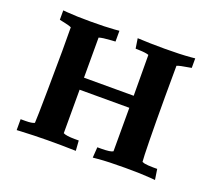

<svg xmlns="http://www.w3.org/2000/svg" viewBox="-106 -766 1065 924"><g transform="rotate(20 427.0 -304.0)"><path d="M275.8 -281.2H530.4V-58.5C522.8 -53 502.9 -50.2 470.8 -50H450.7L447 4.2L471.9 1.9C505.9 -1.3 552.2 -2.9 610.5 -2.9C665.9 -2.9 709.3 -1.6 740.5 0.9L765.3 3L757 -50.8H736.3C717.6 -50.8 702.5 -52 691 -54.2C686.6 -55.3 682.7 -56.6 679.1 -58.3C677.7 -70.7 676.4 -106.2 675.4 -164.9C674.4 -223.5 673.8 -298.9 673.8 -391C673.8 -483.1 674 -535.8 674.4 -548.9C680.5 -551.3 687.8 -553.4 696.3 -555.2L747.1 -564.4V-613.2L725.8 -611.2C689.9 -608.1 646.2 -606.5 594.6 -606.5C541.3 -606.5 494.3 -607.6 453.7 -609.8L461.6 -558.9L479.7 -558.4C502.6 -557.8 519.1 -555.6 529.4 -551.8L530.4 -342.8H275.8V-548.1C287.2 -552.1 308.3 -555 339 -556.8L358.9 -558V-613.2L335.6 -611.2C305.7 -608.7 264.8 -607.5 212.8 -607.5C163.2 -607.5 123.1 -608.7 92.5 -611.3L71.3 -613.1V-565.1L114.4 -555.4C121.6 -553.5 127.8 -551.4 133.2 -549C134.3 -494.6 133.9 -387.4 131.9 -227.4C130.7 -127.7 129.5 -71.1 128.3 -57.8C120.3 -53.2 104.5 -50.8 81.1 -50.8H57.6V5L78.2 3.9C164.1 -0.5 257.8 -1.3 359.2 1.6L355.5 -50.1H335.4C305.9 -50.2 286 -53 275.8 -58.5Z"/></g></svg>

Font: Bentham
Style: Bold
Weight: 700
Version: Version 002.001